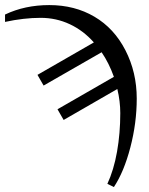

<svg xmlns="http://www.w3.org/2000/svg" viewBox="-20 -527 594 763"><path d="M353 -358.4Q311 -405.8 257.1 -430.9Q203.1 -456.1 141.6 -456.1Q74.7 -456.1 0 -439.9V-469.2Q78.6 -506.8 175.8 -506.8Q276.9 -506.8 355.2 -460.7Q433.6 -414.6 478.5 -327.1Q523.4 -239.7 523.4 -135.3Q523.4 -38.1 498 58.8Q472.7 155.8 432.6 216.3L406.7 203.6Q432.1 148.9 445.1 75.9Q458 2.9 458 -77.6Q458 -124 446.3 -173.3L232.9 -50.3L208.5 -92.8L432.6 -221.7Q413.1 -276.4 383.8 -319.3L153.3 -187L128.9 -229.5Z"/></svg>

Font: Liberation Serif
Style: Regular
Weight: 400
Designer: Steve Matteson
Foundry: Ascender Corporation
Version: Version 2.1.5